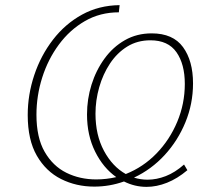

<svg xmlns="http://www.w3.org/2000/svg" viewBox="-20 -720 853 748"><path d="M347 7Q277 7 218 -22.5Q159 -52 123.5 -113.5Q88 -175 88 -272Q88 -351 113.5 -427.5Q139 -504 186.5 -565.5Q234 -627 299.5 -663Q365 -699 446 -700L443 -672Q370 -672 311 -638Q252 -604 209.5 -546.5Q167 -489 144.5 -418Q122 -347 122 -273Q122 -184 154 -128.5Q186 -73 238.5 -47Q291 -21 355 -21Q394 -21 433 -30Q382 -66 350.5 -129.5Q319 -193 319 -274Q319 -334 336.5 -390Q354 -446 387 -491.5Q420 -537 466.5 -563.5Q513 -590 571 -590Q654 -590 693 -536.5Q732 -483 732 -395Q732 -316 702.5 -244Q673 -172 621.5 -116Q570 -60 502 -28Q528 -20 555 -20Q590 -20 626 -34Q662 -48 697 -79L710 -57Q671 -24 630.5 -8Q590 8 551 8Q505 8 463 -13Q407 7 347 7ZM352 -277Q352 -194 385 -132.5Q418 -71 470 -42Q538 -69 589.5 -122Q641 -175 670.5 -245.5Q700 -316 700 -393Q700 -470 667.5 -516.5Q635 -563 566 -563Q515 -563 475.5 -538.5Q436 -514 408.5 -472.5Q381 -431 366.5 -380Q352 -329 352 -277Z"/></svg>

Font: Bitter ExtraLight
Style: Italic
Weight: 200
Italic angle: -9°
Designer: Sol Matas, and Bitter project Authors
Foundry: Sol Matas
Version: Version 2.001